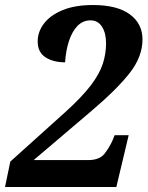

<svg xmlns="http://www.w3.org/2000/svg" viewBox="-32 -744 587 764"><path d="M-12 0 9 -101 229 -299Q295 -359 329.5 -404.5Q364 -450 377 -490Q390 -530 390 -572Q390 -612 374 -637.5Q358 -663 328 -663Q298 -663 276.5 -641Q255 -619 242.5 -581Q230 -543 227 -496Q180 -496 149 -516Q118 -536 118 -579Q118 -618 143.5 -651Q169 -684 218 -704Q267 -724 338 -724Q434 -724 484.5 -687Q535 -650 535 -587Q535 -519 484.5 -454Q434 -389 329 -300L102 -107H319Q364 -107 384 -132.5Q404 -158 417 -188L424 -206H480L431 0Z"/></svg>

Font: Noto Serif SemiCondensed
Style: Bold Italic
Weight: 700
Width: 4
Italic angle: -12°
Designer: Monotype Design Team
Foundry: Monotype Imaging Inc.
Version: Version 2.014